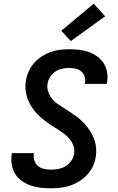

<svg xmlns="http://www.w3.org/2000/svg" viewBox="-20 -1009 640 1037"><path d="M255 8Q227 8 199.5 5Q172 2 146.5 -7Q121 -16 99 -31Q77 -46 63 -68Q49 -90 44 -117.5Q39 -145 43 -173Q44 -175 44 -177.5Q44 -180 45 -182H164Q163 -181 163 -180Q163 -179 163 -178Q160 -158 166 -140.5Q172 -123 185.5 -112Q199 -101 217.5 -97Q236 -93 255 -93Q275 -93 295 -96.5Q315 -100 333.5 -111Q352 -122 364.5 -140Q377 -158 380 -177Q384 -200 377 -220.5Q370 -241 357 -257Q344 -273 327.5 -285.5Q311 -298 293 -309.5Q275 -321 257.5 -332Q240 -343 223.5 -356Q207 -369 192 -383Q177 -397 164 -413.5Q151 -430 141 -448.5Q131 -467 125 -487.5Q119 -508 117.5 -530Q116 -552 120 -574Q124 -599 135 -623.5Q146 -648 164 -668.5Q182 -689 205 -704Q228 -719 253 -728Q278 -737 303.5 -740Q329 -743 354 -743Q381 -743 408 -740Q435 -737 460 -728Q485 -719 506 -703.5Q527 -688 540.5 -666.5Q554 -645 558.5 -618.5Q563 -592 558 -564Q558 -562 557.5 -560Q557 -558 557 -556H438Q438 -557 438 -558Q438 -559 439 -560Q442 -578 437 -595Q432 -612 419 -623Q406 -634 389 -638Q372 -642 354 -642Q335 -642 315.5 -638Q296 -634 279.5 -623Q263 -612 251.5 -594.5Q240 -577 237 -558Q233 -536 240 -515Q247 -494 259.5 -477.5Q272 -461 289 -449Q306 -437 324 -426Q342 -415 359.5 -403.5Q377 -392 393.5 -379.5Q410 -367 425 -352.5Q440 -338 452.5 -321.5Q465 -305 475 -286.5Q485 -268 491.5 -248Q498 -228 499.5 -206Q501 -184 497 -161Q493 -135 481.5 -110.5Q470 -86 451 -65.5Q432 -45 408 -30Q384 -15 358.5 -6.5Q333 2 307 5Q281 8 255 8ZM362 -787 311 -843 486 -989 548 -921Z"/></svg>

Font: Iosevka SS04 Extended
Style: Bold Italic
Weight: 700
Width: 7
Italic angle: -9°
Monospace: yes
Designer: Belleve Invis
Foundry: Belleve Invis
Version: Version 19.0.0; ttfautohint (v1.8.4)